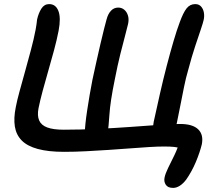

<svg xmlns="http://www.w3.org/2000/svg" viewBox="-20 -733 1055 937"><path d="M825 184Q799 184 789 168.5Q779 153 783 134Q787 114 800.5 86.5Q814 59 831 24.5Q848 -10 859 -51L861 -9Q848 -14 829.5 -16Q811 -18 781 -18Q751 -18 709 -15.5Q667 -13 616.5 -9Q566 -5 511.5 -1.5Q457 2 401.5 5Q346 8 293 8Q216 8 164.5 -6Q113 -20 86 -47.5Q59 -75 52.5 -115.5Q46 -156 57 -210Q63 -242 75.5 -287.5Q88 -333 102.5 -385Q117 -437 131 -489.5Q145 -542 154 -589Q156 -599 158 -613.5Q160 -628 161 -638Q168 -669 182 -691Q196 -713 220 -713Q252 -713 265 -679.5Q278 -646 266 -583Q257 -537 243.5 -487Q230 -437 215.5 -387Q201 -337 188.5 -290.5Q176 -244 168 -205Q161 -169 171 -145.5Q181 -122 210.5 -111Q240 -100 291 -100Q372 -100 455.5 -104Q539 -108 615.5 -113.5Q692 -119 754.5 -123.5Q817 -128 859 -128Q920 -128 947 -102Q974 -76 965 -29Q961 -12 953.5 10.5Q946 33 936 57Q926 81 913.5 103.5Q901 126 889 143Q874 163 857.5 173.5Q841 184 825 184ZM445 -38Q423 -38 409 -50Q395 -62 394 -84Q394 -101 397 -130Q400 -159 405.5 -195Q411 -231 417.5 -269.5Q424 -308 431 -343Q440 -384 450 -430Q460 -476 470 -518Q480 -560 488 -592.5Q496 -625 500 -638Q507 -665 521.5 -680.5Q536 -696 557 -696Q574 -696 586.5 -685.5Q599 -675 604.5 -657Q610 -639 605 -616Q601 -598 591 -561Q581 -524 567.5 -470Q554 -416 540 -344Q518 -237 514 -173.5Q510 -110 505 -85Q500 -62 482.5 -50Q465 -38 445 -38ZM780 -58Q748 -58 735.5 -80.5Q723 -103 730 -138Q745 -207 761 -277.5Q777 -348 794 -413Q811 -478 827 -532.5Q843 -587 857 -624Q874 -671 890.5 -692Q907 -713 933 -713Q951 -713 961.5 -701Q972 -689 975 -671.5Q978 -654 974 -636Q971 -622 960 -589.5Q949 -557 932.5 -507.5Q916 -458 898 -390Q887 -353 878 -308Q869 -263 860 -217.5Q851 -172 843 -133Q836 -97 818.5 -77.5Q801 -58 780 -58Z"/></svg>

Font: Shantell Sans Medium
Style: Italic
Weight: 500
Italic angle: -11°
Designer: Stephen Nixon, Anya Danilova, Shantell Martin
Foundry: Arrow Type
Version: Version 1.011;[c5ecc13dd]